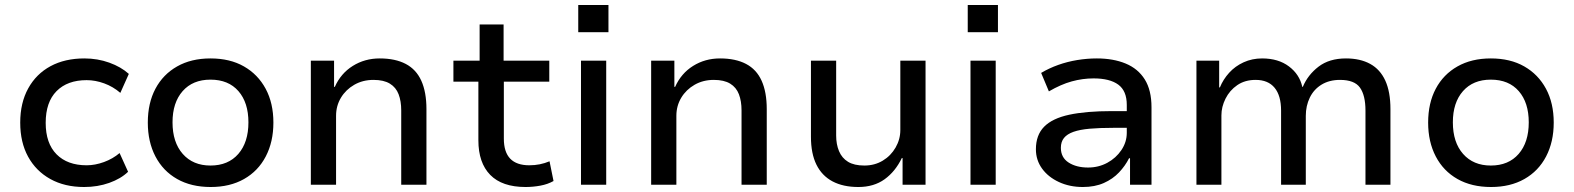

<svg xmlns="http://www.w3.org/2000/svg" viewBox="-20 -740 6303 769"><path d="M317 9Q239 9 181.5 -23Q124 -55 92.5 -112.5Q61 -170 61 -249Q61 -328 93 -386Q125 -444 182.5 -475Q240 -506 318 -506Q371 -506 418 -489Q465 -472 496 -444L462 -368Q433 -393 397.5 -406Q362 -419 327 -419Q250 -419 206.5 -375Q163 -331 163 -248Q163 -166 206.5 -122Q250 -78 327 -78Q361 -78 396.5 -91Q432 -104 459 -127L493 -52Q464 -24 417.5 -7.5Q371 9 317 9Z M824 9Q746 9 689.5 -23Q633 -55 602.5 -113.5Q572 -172 572 -249Q572 -327 602.5 -384.5Q633 -442 689.5 -474Q746 -506 823 -506Q901 -506 957 -474Q1013 -442 1044 -384.5Q1075 -327 1075 -249Q1075 -172 1044.5 -113.5Q1014 -55 957.5 -23Q901 9 824 9ZM823 -77Q894 -77 934.5 -123.5Q975 -170 975 -250Q975 -329 935 -375Q895 -421 823 -421Q752 -421 711.5 -375Q671 -329 671 -250Q671 -170 712 -123.5Q753 -77 823 -77Z M1225 0V-497H1318V-392H1321Q1345 -446 1393 -476Q1441 -506 1501 -506Q1563 -506 1605 -484Q1647 -462 1667.5 -416.5Q1688 -371 1688 -303V0H1587V-298Q1587 -335 1576.5 -362.5Q1566 -390 1541.5 -405Q1517 -420 1476 -420Q1433 -420 1399 -400.5Q1365 -381 1345.5 -348.5Q1326 -316 1326 -276V0Z M2085 9Q1991 9 1943.5 -39.5Q1896 -88 1896 -178V-413H1796V-497H1901V-642H1997V-497H2180V-413H1998V-185Q1998 -131 2023.5 -104.5Q2049 -78 2100 -78Q2122 -78 2142 -82Q2162 -86 2181 -94L2197 -15Q2174 -2 2144.5 3.5Q2115 9 2085 9Z M2296 -611V-720H2417V-611ZM2307 0V-497H2408V0Z M2588 0V-497H2681V-392H2684Q2708 -446 2756 -476Q2804 -506 2864 -506Q2926 -506 2968 -484Q3010 -462 3030.5 -416.5Q3051 -371 3051 -303V0H2950V-298Q2950 -335 2939.5 -362.5Q2929 -390 2904.5 -405Q2880 -420 2839 -420Q2796 -420 2762 -400.5Q2728 -381 2708.5 -348.5Q2689 -316 2689 -276V0Z M3418 9Q3357 9 3314.5 -13.5Q3272 -36 3250 -80.5Q3228 -125 3228 -192V-497H3329V-197Q3329 -162 3340.5 -134.5Q3352 -107 3376.5 -92Q3401 -77 3442 -77Q3483 -77 3515.5 -96.5Q3548 -116 3567 -149Q3586 -182 3586 -219V-497H3687V0H3595V-107H3592Q3566 -53 3523 -22Q3480 9 3418 9Z M3856 -611V-720H3977V-611ZM3867 0V-497H3968V0Z M4317 9Q4264 9 4221 -11Q4178 -31 4153.5 -65Q4129 -99 4129 -142Q4129 -199 4162 -232.5Q4195 -266 4262.5 -280.5Q4330 -295 4433 -295H4509V-228H4438Q4384 -228 4344.5 -224.5Q4305 -221 4279.5 -212Q4254 -203 4241.5 -187.5Q4229 -172 4229 -148Q4229 -109 4260 -89Q4291 -69 4338 -69Q4380 -69 4415 -88Q4450 -107 4471.5 -139Q4493 -171 4493 -208V-320Q4493 -376 4459 -401Q4425 -426 4360 -426Q4316 -426 4272.5 -414Q4229 -402 4181 -374L4150 -448Q4182 -467 4218.5 -480Q4255 -493 4294.5 -499.5Q4334 -506 4373 -506Q4439 -506 4488.5 -485.5Q4538 -465 4565 -422Q4592 -379 4592 -310V0H4506V-106H4502Q4487 -76 4462 -49.5Q4437 -23 4401 -7Q4365 9 4317 9Z M4772 0V-497H4863V-390H4866Q4879 -422 4903 -448.5Q4927 -475 4961 -490.5Q4995 -506 5035 -506Q5100 -506 5142.5 -474Q5185 -442 5196 -392H5198Q5218 -440 5261 -473Q5304 -506 5371 -506Q5428 -506 5468 -484Q5508 -462 5528.5 -417Q5549 -372 5549 -303V0H5449V-297Q5449 -358 5427 -389Q5405 -420 5347 -420Q5304 -420 5273 -401Q5242 -382 5226 -349Q5210 -316 5210 -276V0H5111V-297Q5111 -357 5085 -388.5Q5059 -420 5009 -420Q4966 -420 4935.5 -399Q4905 -378 4888.5 -345Q4872 -312 4872 -278V0Z M5952 9Q5874 9 5817.5 -23Q5761 -55 5730.5 -113.5Q5700 -172 5700 -249Q5700 -327 5730.5 -384.5Q5761 -442 5817.5 -474Q5874 -506 5951 -506Q6029 -506 6085 -474Q6141 -442 6172 -384.5Q6203 -327 6203 -249Q6203 -172 6172.5 -113.5Q6142 -55 6085.5 -23Q6029 9 5952 9ZM5951 -77Q6022 -77 6062.5 -123.5Q6103 -170 6103 -250Q6103 -329 6063 -375Q6023 -421 5951 -421Q5880 -421 5839.5 -375Q5799 -329 5799 -250Q5799 -170 5840 -123.5Q5881 -77 5951 -77Z"/></svg>

Font: Nunito Sans 12pt ExtraLight 7pt Medium
Style: Regular
Weight: 500
Version: Version 3.101;gftools[0.9.27]